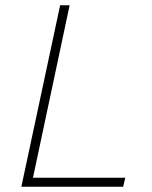

<svg xmlns="http://www.w3.org/2000/svg" viewBox="-20 -708 576 728"><path d="M61 0 208 -688H244L105 -34H455L447 0Z"/></svg>

Font: Saira Thin Thin
Style: Italic
Weight: 250
Italic angle: -12°
Version: Version 1.101